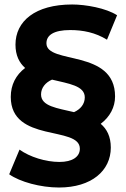

<svg xmlns="http://www.w3.org/2000/svg" viewBox="-20 -728 562 856"><path d="M493 -298C493 -511 187 -439 187 -535C187 -571 219 -594 293 -594C350 -594 405 -583 457 -551L502 -660C453 -692 361 -708 302 -708C136 -708 49 -633 49 -529C49 -481 66 -448 92 -425C51 -394 28 -350 28 -296C28 -90 336 -169 336 -65C336 -29 303 -6 245 -6C184 -6 113 -28 67 -61L21 49C69 83 161 108 243 108C388 108 474 33 474 -70C474 -120 456 -153 429 -176C470 -207 493 -250 493 -298ZM163 -307C163 -336 182 -360 212 -373C286 -355 358 -346 358 -294C358 -264 339 -241 310 -228C235 -246 163 -254 163 -307Z"/></svg>

Font: Montserrat Lite
Style: Bold
Weight: 700
Designer: Julieta Ulanovsky
Foundry: Julieta Ulanovsky
Version: Version 7.200;PS 007.200;hotconv 1.0.88;makeotf.lib2.5.64775